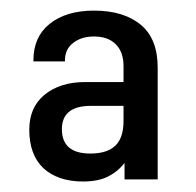

<svg xmlns="http://www.w3.org/2000/svg" viewBox="-20 -768 369 362"><path d="M246.1 -720.7Q277.3 -694.3 277.3 -640.6V-429.7H214.8V-460.9Q208 -452.1 200.2 -445.8Q192.4 -439.5 182.6 -434.6Q164.1 -425.8 136.7 -425.8Q88.9 -425.8 61.5 -451.2Q35.2 -476.6 35.2 -523.4Q35.2 -565.4 63.5 -588.9Q92.8 -613.3 140.6 -613.3H212.9V-643.6Q212.9 -669.9 198.2 -684.6Q183.6 -699.2 157.2 -699.2Q132.8 -699.2 117.2 -686.5Q102.5 -674.8 102.5 -654.3V-652.3H43V-654.3Q43 -698.2 73.2 -722.7Q104.5 -748 157.2 -748Q213.9 -748 246.1 -720.7ZM198.2 -494.1Q212.9 -508.8 212.9 -540V-568.4H151.4Q96.7 -568.4 96.7 -524.4Q96.7 -478.5 150.4 -478.5Q182.6 -478.5 198.2 -494.1Z"/></svg>

Font: DINish
Style: Regular
Weight: 400
Designer: Bert Driehuis
Foundry: Playbeing
Version: Version 3.008; git-95204e4c-release